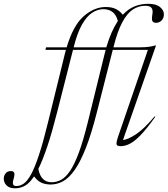

<svg xmlns="http://www.w3.org/2000/svg" viewBox="-173 -762 886 1014"><path d="M67 -498.5 70 -512H179Q213.5 -628 269.2 -676.5Q325 -725 385.5 -725Q417.5 -725 438.8 -714.5Q460 -704 475.5 -684Q505 -715.5 538.8 -728.8Q572.5 -742 609.5 -742Q651 -742 671.8 -725Q692.5 -708 692.5 -687Q692.5 -665.5 680 -653.5Q667.5 -641.5 651 -641.5Q637 -641.5 632 -650.5Q627 -659.5 631.5 -684.5Q636 -709.5 627 -720.5Q618 -731.5 594 -731.5Q558.5 -731.5 528.2 -711.5Q498 -691.5 472.5 -643.8Q447 -596 426 -512H560Q595 -512 614.5 -515Q634 -518 646.5 -522H651L476.5 -22.5Q503 -25 546 -53.5Q589 -82 643.5 -147.5L647 -145Q602.5 -82.5 570 -48.8Q537.5 -15 512.2 -2.5Q487 10 463.5 10Q442.5 10 442.2 -2.5Q442 -15 449.5 -37L608 -498.5H422.5L339 -170.5Q310 -55.5 280.5 19.2Q251 94 221 136.2Q191 178.5 159.5 195.5Q128 212.5 95 212.5Q67 212.5 45.5 202.8Q24 193 7 169.5Q-17.5 206 -41.8 219.2Q-66 232.5 -92.5 232.5Q-123 232.5 -138 217.5Q-153 202.5 -153 182Q-153 165.5 -143.2 153.5Q-133.5 141.5 -116 141.5Q-101.5 141.5 -98 150.8Q-94.5 160 -101 182Q-107.5 204 -103.5 212.2Q-99.5 220.5 -87 220.5Q-66.5 220.5 -47.5 207.5Q-28.5 194.5 -9 159Q10.5 123.5 32.5 57.2Q54.5 -9 80.5 -115.5L169.5 -477.5Q172 -488.5 175 -498.5ZM372.5 -713.5Q343 -713.5 314.2 -695Q285.5 -676.5 260.2 -632.5Q235 -588.5 216 -512H388.5Q401.5 -556.5 416.8 -590.8Q432 -625 449.5 -651Q433.5 -713.5 372.5 -713.5ZM379.5 -477.5Q382 -488.5 385 -498.5H212.5L129 -170.5Q101.5 -62 77 11Q52.5 84 29.5 130Q42.5 200.5 100 200.5Q126.5 200.5 150.8 187Q175 173.5 198 139.2Q221 105 243.8 43Q266.5 -19 290.5 -115.5Z"/></svg>

Font: Newsreader 72pt ExtraLight
Style: Italic
Weight: 275
Italic angle: -17°
Designer: Hugues Gentile
Foundry: Production Type
Version: Version 1.003; ttfautohint (v1.8.3)